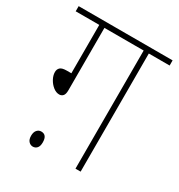

<svg xmlns="http://www.w3.org/2000/svg" viewBox="-154 -725 781 839"><g transform="rotate(30 237.0 -306.0)"><path d="M145 -596V-281Q145 -261 137.5 -253Q130 -245 119 -245Q103 -245 88 -257Q73 -269 63.5 -286.5Q54 -304 54 -321Q54 -335 63 -343.5Q72 -352 96 -352H119V-596H0V-622H474V-596H369V0H343V-596ZM103 -28Q103 -46 111.5 -56Q120 -66 133 -66Q162 -66 162 -28Q162 -8 153.5 1Q145 10 133 10Q121 10 112 0.5Q103 -9 103 -28Z"/></g></svg>

Font: Noto Sans SemiCondensed Thin
Style: Italic
Weight: 100
Width: 4
Italic angle: -12°
Designer: Monotype Design Team
Foundry: Monotype Imaging Inc.
Version: Version 2.013; ttfautohint (v1.8.4.7-5d5b)